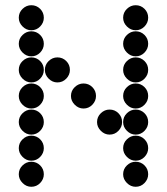

<svg xmlns="http://www.w3.org/2000/svg" viewBox="-20 -718 640 736"><path d="M52 -650Q52 -631 66.5 -616.5Q81 -602 100 -602Q120 -602 134 -616.5Q148 -631 148 -650Q148 -670 134 -684Q120 -698 100 -698Q81 -698 66.5 -684Q52 -670 52 -650ZM452 -650Q452 -631 466.5 -616.5Q481 -602 500 -602Q520 -602 534 -616.5Q548 -631 548 -650Q548 -670 534 -684Q520 -698 500 -698Q481 -698 466.5 -684Q452 -670 452 -650ZM52 -550Q52 -531 66.5 -516.5Q81 -502 100 -502Q120 -502 134 -516.5Q148 -531 148 -550Q148 -570 134 -584Q120 -598 100 -598Q81 -598 66.5 -584Q52 -570 52 -550ZM452 -550Q452 -531 466.5 -516.5Q481 -502 500 -502Q520 -502 534 -516.5Q548 -531 548 -550Q548 -570 534 -584Q520 -598 500 -598Q481 -598 466.5 -584Q452 -570 452 -550ZM52 -450Q52 -431 66.5 -416.5Q81 -402 100 -402Q120 -402 134 -416.5Q148 -431 148 -450Q148 -470 134 -484Q120 -498 100 -498Q81 -498 66.5 -484Q52 -470 52 -450ZM152 -450Q152 -431 166.5 -416.5Q181 -402 200 -402Q220 -402 234 -416.5Q248 -431 248 -450Q248 -470 234 -484Q220 -498 200 -498Q181 -498 166.5 -484Q152 -470 152 -450ZM452 -450Q452 -431 466.5 -416.5Q481 -402 500 -402Q520 -402 534 -416.5Q548 -431 548 -450Q548 -470 534 -484Q520 -498 500 -498Q481 -498 466.5 -484Q452 -470 452 -450ZM52 -350Q52 -331 66.5 -316.5Q81 -302 100 -302Q120 -302 134 -316.5Q148 -331 148 -350Q148 -370 134 -384Q120 -398 100 -398Q81 -398 66.5 -384Q52 -370 52 -350ZM252 -350Q252 -331 266.5 -316.5Q281 -302 300 -302Q320 -302 334 -316.5Q348 -331 348 -350Q348 -370 334 -384Q320 -398 300 -398Q281 -398 266.5 -384Q252 -370 252 -350ZM452 -350Q452 -331 466.5 -316.5Q481 -302 500 -302Q520 -302 534 -316.5Q548 -331 548 -350Q548 -370 534 -384Q520 -398 500 -398Q481 -398 466.5 -384Q452 -370 452 -350ZM52 -250Q52 -231 66.5 -216.5Q81 -202 100 -202Q120 -202 134 -216.5Q148 -231 148 -250Q148 -270 134 -284Q120 -298 100 -298Q81 -298 66.5 -284Q52 -270 52 -250ZM352 -250Q352 -231 366.5 -216.5Q381 -202 400 -202Q420 -202 434 -216.5Q448 -231 448 -250Q448 -270 434 -284Q420 -298 400 -298Q381 -298 366.5 -284Q352 -270 352 -250ZM452 -250Q452 -231 466.5 -216.5Q481 -202 500 -202Q520 -202 534 -216.5Q548 -231 548 -250Q548 -270 534 -284Q520 -298 500 -298Q481 -298 466.5 -284Q452 -270 452 -250ZM52 -150Q52 -131 66.5 -116.5Q81 -102 100 -102Q120 -102 134 -116.5Q148 -131 148 -150Q148 -170 134 -184Q120 -198 100 -198Q81 -198 66.5 -184Q52 -170 52 -150ZM452 -150Q452 -131 466.5 -116.5Q481 -102 500 -102Q520 -102 534 -116.5Q548 -131 548 -150Q548 -170 534 -184Q520 -198 500 -198Q481 -198 466.5 -184Q452 -170 452 -150ZM52 -50Q52 -31 66.5 -16.5Q81 -2 100 -2Q120 -2 134 -16.5Q148 -31 148 -50Q148 -70 134 -84Q120 -98 100 -98Q81 -98 66.5 -84Q52 -70 52 -50ZM452 -50Q452 -31 466.5 -16.5Q481 -2 500 -2Q520 -2 534 -16.5Q548 -31 548 -50Q548 -70 534 -84Q520 -98 500 -98Q481 -98 466.5 -84Q452 -70 452 -50Z"/></svg>

Font: Matrix Sans Print
Style: Regular
Weight: 400
Designer: Brad Neil
Version: Version 1.100